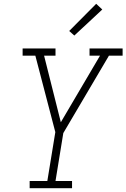

<svg xmlns="http://www.w3.org/2000/svg" viewBox="-20 -990 665 1010"><path d="M136 0V-38H229L271 -295L166 -697H99V-735H272V-697H212L300 -347L506 -697H451V-735H625V-697H553L313 -290L272 -38H359V0ZM371 -803 344 -827 486 -970 518 -940Z"/></svg>

Font: Iosevka Slab XLtEx
Style: Italic
Weight: 200
Width: 7
Italic angle: -9°
Monospace: yes
Designer: Belleve Invis
Foundry: Belleve Invis
Version: Version 11.1.0; ttfautohint (v1.8.3)